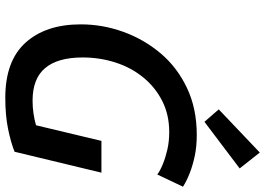

<svg xmlns="http://www.w3.org/2000/svg" viewBox="-158 -829 1001 725"><g transform="rotate(90 342.5 -466.5)"><path d="M349 14Q210 14 141 -62.5Q72 -139 72 -271Q72 -353 100 -431Q128 -509 181 -572Q234 -635 312 -672Q390 -709 489 -709Q533 -709 568.5 -701.5Q604 -694 633.5 -682.5Q663 -671 685 -657L639 -560Q624 -571 599.5 -581Q575 -591 544.5 -598Q514 -605 479 -605Q413 -605 361 -578.5Q309 -552 272 -506.5Q235 -461 216 -402Q197 -343 197 -278Q197 -184 237 -136.5Q277 -89 360 -89Q385 -89 408.5 -92.5Q432 -96 453 -102L512 -349H632L553 -21Q518 -7 467 3.5Q416 14 349 14ZM440 -738 393 -792 556 -947 616 -871Z"/></g></svg>

Font: Ubuntu Sans SemiBold
Style: Italic
Weight: 600
Italic angle: -13.5°
Designer: Dalton Maag Ltd
Foundry: Dalton Maag Ltd
Version: Version 1.006